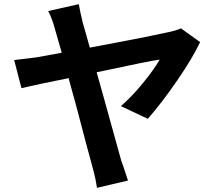

<svg xmlns="http://www.w3.org/2000/svg" viewBox="-20 -836 1040 921"><path d="M377 -727Q397 -659 435 -520L476 -374L562 -64Q569 -47 581 -9Q581 -9 594 30L445 65Q439 20 423 -37Q397 -131 353 -300Q346 -327 338 -356Q330 -385 321 -417Q261 -641 244 -695Q230 -749 211 -783L358 -816Q363 -785 377 -727ZM689 -266 560 -327Q612 -372 664.5 -436Q717 -500 746 -550Q693 -543 490 -499L333 -466Q157 -431 83 -413L48 -548L124 -557L161 -562L408 -607Q631 -648 789 -682Q824 -689 848 -700L940 -634Q903 -556 829 -448.5Q755 -341 689 -266Z"/></svg>

Font: Merged Yaku Han JP
Style: Bold
Weight: 700
Designer: Ryoko NISHIZUKA 西塚涼子 (kana, bopomofo & ideographs); Paul D. Hunt (Latin, Greek & Cyrillic); Sandoll Communications 산돌커뮤니
Foundry: Adobe
Version: Version 2.004